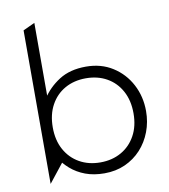

<svg xmlns="http://www.w3.org/2000/svg" viewBox="-84 -812 796 904"><g transform="rotate(-10 313.5 -360.0)"><path d="M344 15Q293 15 253 0Q213 -15 183 -41.2Q153 -67.5 132 -101L161 -133V-76L85 20V-714L141 -740V-367L132 -379Q163.5 -428.5 215.5 -461.8Q267.5 -495 344 -495Q416.5 -495 471.2 -460.2Q526 -425.5 556.5 -367.5Q587 -309.5 587 -240Q587 -188 569.5 -141.8Q552 -95.5 519.8 -60.2Q487.5 -25 443 -5Q398.5 15 344 15ZM334 -39Q390.5 -39 434 -63.8Q477.5 -88.5 502.2 -133.5Q527 -178.5 527 -240Q527 -301.5 502.2 -346.8Q477.5 -392 434 -416.5Q390.5 -441 334 -441Q277.5 -441 234 -416.5Q190.5 -392 165.8 -346.8Q141 -301.5 141 -240Q141 -178.5 165.8 -133.5Q190.5 -88.5 234 -63.8Q277.5 -39 334 -39Z"/></g></svg>

Font: Geologica-Sharp
Style: Regular
Weight: 100
Designer: Sindre Bremnes, Frode Helland
Foundry: Monokrom Skriftforlag AS
Version: Version 1.010;gftools[0.9.28]